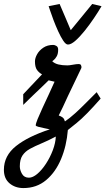

<svg xmlns="http://www.w3.org/2000/svg" viewBox="-66 -685 531 966"><path d="M51.8 261.2Q10.3 261.2 -18.1 237.3Q-46.4 213.4 -46.4 169.4Q-46.4 98.6 14.4 50Q75.2 1.5 184.6 -34.2Q172.9 -37.1 156 -40.3Q139.2 -43.5 126.5 -47.1Q113.8 -50.8 113.8 -54.2Q113.8 -62.5 123 -85.4Q132.3 -108.4 147 -140.1Q161.6 -171.9 178 -206.8Q194.3 -241.7 208.5 -273.9L178.7 -280.8Q167 -269 145.3 -248.3Q123.5 -227.5 98.4 -203.6Q73.2 -179.7 50.8 -157.2V-210.9L145.5 -311Q129.9 -319.3 119.9 -333.5Q109.9 -347.7 109.9 -376Q109.9 -392.6 120.6 -411.9Q131.3 -431.2 151.9 -445.1Q172.4 -459 201.7 -459Q209 -459 217.8 -453.9Q226.6 -448.7 226.6 -435.1Q226.6 -414.1 219.2 -401.4Q211.9 -388.7 204.3 -382.8Q196.8 -377 196.8 -377Q208 -365.7 227.5 -360.8Q247.1 -356 272.5 -356Q283.2 -356 300.8 -359.4Q318.4 -362.8 330.6 -362.8Q338.4 -362.8 341.1 -357.7Q343.8 -352.5 343.8 -348.1Q343.8 -342.8 342.8 -341.8L276.9 -204.1Q263.2 -172.9 250.5 -147Q237.8 -121.1 229.5 -104Q252.4 -95.7 256.6 -85Q260.7 -74.2 260.7 -74.2Q283.2 -88.9 312 -115Q340.8 -141.1 369.4 -170.2Q397.9 -199.2 420.4 -221.2L440.4 -189Q364.7 -102.5 320.1 -66.7Q275.4 -30.8 275.4 -30.8Q269 48.8 241.2 115.2Q213.4 181.6 165.8 221.4Q118.2 261.2 51.8 261.2ZM79.6 209Q99.1 209 122.1 189.5Q145 169.9 165.5 138.4Q186 106.9 199.7 70.8Q213.4 34.7 214.8 2Q175.3 22.9 142.3 36.6Q109.4 50.3 85 63.7Q60.5 77.1 47.1 97.2Q33.7 117.2 33.7 151.9Q33.7 170.4 44.7 189.7Q55.7 209 79.6 209ZM275.9 -460.9Q265.1 -460.9 252.4 -480Q239.7 -499 226.8 -527.3Q213.9 -555.7 203.1 -584.2Q192.4 -612.8 185.8 -632.8Q179.2 -652.8 178.7 -653.8L233.9 -665Q233.9 -665 243.4 -642.8Q252.9 -620.6 266.1 -589.8Q279.3 -559.1 290 -533.2Q306.2 -552.7 324.7 -575.4Q343.3 -598.1 360.1 -618.7Q377 -639.2 387.5 -652.1Q397.9 -665 397.9 -665L444.8 -653.8Q428.7 -626 406.2 -592.8Q383.8 -559.6 359.6 -529.5Q335.4 -499.5 313.5 -480.2Q291.5 -460.9 275.9 -460.9Z"/></svg>

Font: Norican
Style: Regular
Weight: 400
Designer: Vernon Adams
Foundry: Vernon Adams
Version: Version 1.100; ttfautohint (v1.8.4.7-5d5b);gftools[0.9.33]